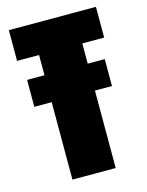

<svg xmlns="http://www.w3.org/2000/svg" viewBox="-105 -741 616 806"><g transform="rotate(-15 203.0 -337.5)"><path d="M33 -336.5H370.5V-453.5H33ZM108.5 0H296.5V-541.5H391.5V-675H13V-541.5H108.5Z"/></g></svg>

Font: Anybody ExtraCondensed Black
Style: Regular
Weight: 900
Width: 2
Version: Version 1.113;gftools[0.9.25]